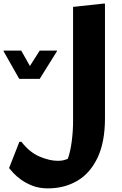

<svg xmlns="http://www.w3.org/2000/svg" viewBox="-89 -780 673 1059"><path d="M29 2Q74 60 129 83.5Q184 107 230 107Q248 107 260.5 104Q273 101 285 96Q299 58 306.5 1Q314 -56 314 -112V-742L480 -760H490V-128Q490 4 449 90Q408 176 337 217.5Q266 259 175 259Q128 259 91.5 245Q55 231 28 211.5Q1 192 -15.5 174Q-32 156 -39 147L18 2ZM28 -501 76 -416 130 -501H225V-497L130 -345H17L-69 -497V-501Z"/></svg>

Font: Kufam
Style: Bold Italic
Weight: 700
Italic angle: -11°
Designer: Artur Schmal
Foundry: Original Type
Version: Version 1.301; ttfautohint (v1.8.3)